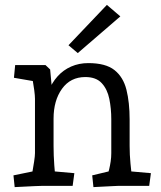

<svg xmlns="http://www.w3.org/2000/svg" viewBox="-20 -760 659 785"><path d="M40 5 35 -43 147 -66 107 -29Q109 -37 112.5 -57Q116 -77 119.5 -99.5Q123 -122 123 -134V-356Q123 -369 120 -391.5Q117 -414 113 -436.5Q109 -459 107 -469L147 -423L37 -442L42 -494H166L185 -476L199 -326L177 -384Q192 -422 215.5 -448Q239 -474 271 -488Q303 -502 341 -502Q412 -502 448 -473.5Q484 -445 497 -393Q510 -341 510 -271V-164Q510 -127 513.5 -91Q517 -55 520 -35L484 -62L597 -52L590 0H462Q458 0 440 1Q422 2 400.5 3Q379 4 362 5L357 -43L457 -67L420 -44Q423 -54 426.5 -68.5Q430 -83 432.5 -100Q435 -117 435 -134V-272Q435 -316 427 -355.5Q419 -395 396 -420Q373 -445 329 -445Q268 -445 233.5 -397Q199 -349 199 -275V-164Q199 -125 202 -84Q205 -43 208 -25L171 -62L284 -52L277 0H150Q140 0 121 1Q102 2 80.5 3Q59 4 40 5ZM298 -543 260 -575 417 -740 472 -693Z"/></svg>

Font: Andada Pro
Style: Regular
Weight: 400
Designer: Carolina Giovagnoli
Foundry: Huerta Tipografica
Version: Version 3.003